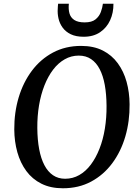

<svg xmlns="http://www.w3.org/2000/svg" viewBox="-20 -999 745 1029"><path d="M317 10Q251 10 202 -14.5Q153 -39 121 -82.5Q89 -126 73 -183Q57 -240 56.5 -305Q56 -396.5 80.2 -477.2Q104.5 -558 151 -620Q197.5 -682 264.2 -717.5Q331 -753 414.5 -753Q482 -753 530.8 -728.2Q579.5 -703.5 611.2 -660Q643 -616.5 658.5 -560.2Q674 -504 674.5 -440.5Q675.5 -349.5 651.8 -268Q628 -186.5 581.5 -124Q535 -61.5 468.5 -25.8Q402 10 317 10ZM329 -41Q370 -41 404.8 -60.8Q439.5 -80.5 466.8 -116.8Q494 -153 513.2 -202Q532.5 -251 542 -309.5Q551.5 -368 551 -432Q550.5 -494.5 541.5 -544Q532.5 -593.5 514.2 -628.5Q496 -663.5 468.2 -682.2Q440.5 -701 402 -701Q361.5 -701 326.8 -681.2Q292 -661.5 264.8 -625.8Q237.5 -590 218.2 -541.2Q199 -492.5 189.2 -434.5Q179.5 -376.5 180 -313Q180.5 -249.5 190 -199.2Q199.5 -149 218 -113.8Q236.5 -78.5 264.2 -59.8Q292 -41 329 -41ZM428.5 -802Q387 -802 359.2 -815.5Q331.5 -829 315.5 -851.2Q299.5 -873.5 293.5 -900Q287.5 -926.5 289.5 -952Q290 -959.5 290.2 -966Q290.5 -972.5 291.5 -979H349Q346 -950 352.2 -927.5Q358.5 -905 378 -892Q397.5 -879 434 -879Q472 -879 492 -895.2Q512 -911.5 520.5 -934.8Q529 -958 531.5 -979H588Q588.5 -930.5 570.2 -890.5Q552 -850.5 516.2 -826.2Q480.5 -802 428.5 -802Z"/></svg>

Font: Merriweather 28pt Medium
Style: Italic
Weight: 500
Italic angle: -7.8°
Version: Version 2.101